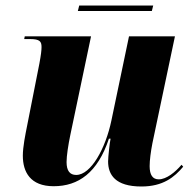

<svg xmlns="http://www.w3.org/2000/svg" viewBox="-20 -668 703 698"><path d="M263 -628H532L537 -648H268ZM494 10C573 10 614 -24 646 -62L640 -69C617 -42 585 -16 557 -16C535 -16 524 -32 524 -64C524 -85 528 -116 534 -147L616 -536H449L385 -230C364 -129 311 -32 257 -32C234 -32 222 -47 222 -79C222 -101 228 -141 236 -179L311 -536H70L68 -526H89C125 -526 131 -517 131 -497C131 -485 129 -468 123 -436L79 -213C72 -178 63 -134 63 -102C63 -43 90 9 175 9C265 9 335 -40 376 -164H382C379 -151 373 -97 373 -81C373 -33 399 10 494 10Z"/></svg>

Font: Noto Serif Display SemiCondensed ExtraBold
Style: Italic
Weight: 800
Width: 4
Italic angle: -12°
Designer: Monotype Design Team
Foundry: Monotype Imaging Inc.
Version: Version 2.009